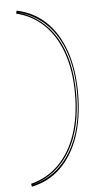

<svg xmlns="http://www.w3.org/2000/svg" viewBox="-60 -854 559 979"><g transform="rotate(-5 219.5 -364.5)"><path d="M63 86 60 71Q143 50 202 -9Q261 -68 292 -159Q323 -250 323 -367Q323 -484 292 -574Q261 -664 202 -722Q143 -780 60 -800L63 -815Q150 -797 211.5 -738.5Q273 -680 306 -586Q339 -492 339 -367Q339 -305 330.5 -249.5Q322 -194 306 -147Q290 -100 266 -61Q242 -22 211.5 8Q181 38 143.5 57.5Q106 77 63 86ZM70 77Q197 42 265.5 -73Q334 -188 334 -367Q334 -488 303 -578Q272 -668 213.5 -725.5Q155 -783 70 -806Q132 -787 180.5 -749Q229 -711 262 -655.5Q295 -600 312 -528Q329 -456 329 -367Q329 -279 312 -206Q295 -133 262 -76.5Q229 -20 180.5 19Q132 58 70 77Z"/></g></svg>

Font: Kalnia Glaze Thin
Style: Regular
Weight: 100
Version: Version 1.110